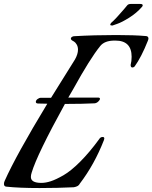

<svg xmlns="http://www.w3.org/2000/svg" viewBox="-65 -936 770 970"><path d="M413 -414Q351 -411 275 -411H263Q122 -155 95 -64Q91 -52 91 -42Q91 -12 144 -12Q166 -12 192 -20.5Q218 -29 255.5 -50.5Q293 -72 340 -119Q387 -166 436 -233Q442 -244 454 -244Q462 -244 462 -236Q462 -234 460 -228Q412 -105 338 -8Q332 6 308 10Q226 14 135 14Q31 14 -33 7Q-45 6 -45 -7Q-45 -15 -41 -23Q16 -151 174 -412L129 -413Q116 -413 116 -421Q116 -429 124.5 -435.5Q133 -442 142 -442H193L314 -636Q329 -663 329 -685Q329 -700 322.5 -711Q316 -722 309 -726L302 -730Q293 -735 293 -741Q293 -745 296.5 -748Q300 -751 304 -752L308 -753Q411 -759 522 -759Q614 -759 670 -754Q685 -754 685 -741Q685 -738 682 -730Q649 -647 615 -600Q610 -595 604 -595Q595 -595 595 -608Q600 -627 600 -649Q600 -731 518 -731H514Q463 -731 441 -703Q390 -640 305 -486Q295 -469 280 -443H430Q440 -443 440 -437Q440 -431 431.5 -423Q423 -415 413 -414ZM652 -901Q625 -870 587.5 -846.5Q550 -823 526 -815L503 -807Q492 -807 492 -811Q492 -814 496 -820Q506 -828 526 -849.5Q546 -871 561 -889L576 -907Q582 -916 595 -916H644Q656 -916 656 -909Q656 -905 652 -901Z"/></svg>

Font: Aguafina Script
Style: Regular
Weight: 400
Designer: Angel Koziupa and Alejandro Paul
Foundry: Angel Koziupa and Alejandro Paul
Version: Version 1.000